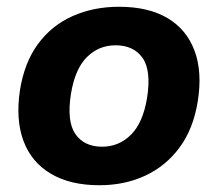

<svg xmlns="http://www.w3.org/2000/svg" viewBox="-20 -537 644 568"><path d="M274 11Q188 11 130.5 -23Q73 -57 49.5 -120Q26 -183 39 -270Q52 -352 92.5 -407Q133 -462 195 -489.5Q257 -517 332 -517Q419 -517 475.5 -483.5Q532 -450 555.5 -387Q579 -324 565 -237Q552 -156 511.5 -101Q471 -46 410 -17.5Q349 11 274 11ZM282 -103Q332 -103 367.5 -138.5Q403 -174 415 -247Q428 -329 401.5 -366Q375 -403 322 -403Q272 -403 237 -368Q202 -333 190 -260Q177 -178 203 -140.5Q229 -103 282 -103Z"/></svg>

Font: Mulish ExtraLight ExtraBold
Style: Italic
Weight: 800
Italic angle: -9°
Version: Version 3.603